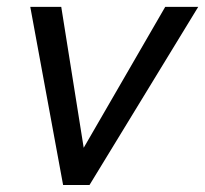

<svg xmlns="http://www.w3.org/2000/svg" viewBox="-20 -531 589 551"><path d="M66.9 -511.2H155.8L220.2 -106.9L454.1 -511.2H548.8L236.8 0H161.1Z"/></svg>

Font: D-DIN Exp
Style: DINExp-Italic
Weight: 400
Width: 7
Italic angle: -12°
Designer: Charles Nix
Foundry: Datto Inc.
Version: Version 1.00